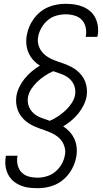

<svg xmlns="http://www.w3.org/2000/svg" viewBox="-20 -843 540 1006"><path d="M177 143Q153 143 130 140Q107 137 86 128Q65 119 48.5 104.5Q32 90 22 70Q12 50 9 27Q6 4 10 -20Q10 -22 10.5 -23.5Q11 -25 11 -27H72Q72 -26 71.5 -24.5Q71 -23 71 -22Q67 1 73 23.5Q79 46 94 61Q109 76 131 82Q153 88 177 88Q201 88 225.5 80.5Q250 73 270 56.5Q290 40 303 17Q316 -6 320 -30Q324 -50 319.5 -68.5Q315 -87 305 -102Q295 -117 280.5 -128Q266 -139 249.5 -146.5Q233 -154 215.5 -160Q198 -166 180.5 -172.5Q163 -179 146.5 -187.5Q130 -196 116 -207.5Q102 -219 91 -233.5Q80 -248 73.5 -265Q67 -282 65 -301Q63 -320 66 -340Q66 -340 66 -340Q66 -340 66 -340Q70 -364 81.5 -387.5Q93 -411 109.5 -431.5Q126 -452 146.5 -469Q167 -486 189 -499Q170 -511 155 -527.5Q140 -544 130.5 -564.5Q121 -585 118.5 -608.5Q116 -632 120 -657Q124 -680 133 -702Q142 -724 156.5 -744Q171 -764 190.5 -780Q210 -796 232.5 -805.5Q255 -815 278 -819Q301 -823 324 -823Q348 -823 371.5 -819.5Q395 -816 416 -807Q437 -798 453.5 -783.5Q470 -769 480 -748.5Q490 -728 493 -704.5Q496 -681 492 -658Q491 -656 490.5 -654Q490 -652 490 -650H429Q430 -651 430 -652.5Q430 -654 430 -655Q434 -678 428.5 -701Q423 -724 408 -739.5Q393 -755 370.5 -761.5Q348 -768 324 -768Q300 -768 275 -761Q250 -754 230 -737Q210 -720 197 -697Q184 -674 180 -650Q176 -630 180.5 -611.5Q185 -593 195 -578Q205 -563 219.5 -552Q234 -541 250.5 -533.5Q267 -526 285 -520Q303 -514 320 -507.5Q337 -501 353.5 -492.5Q370 -484 384 -472.5Q398 -461 409 -446.5Q420 -432 426.5 -415Q433 -398 435 -379Q437 -360 434 -340Q434 -340 434 -340Q434 -340 434 -340Q430 -316 418.5 -292.5Q407 -269 390.5 -248.5Q374 -228 353.5 -211Q333 -194 311 -181Q330 -169 345 -152.5Q360 -136 369.5 -115.5Q379 -95 381.5 -71.5Q384 -48 380 -23Q376 0 367 22Q358 44 343.5 64Q329 84 309.5 100Q290 116 268 125.5Q246 135 223 139Q200 143 177 143ZM241 -210Q264 -220 285 -234Q306 -248 324.5 -265.5Q343 -283 356.5 -304Q370 -325 374 -349Q376 -365 373 -380.5Q370 -396 362 -409Q354 -422 342.5 -432Q331 -442 317 -448.5Q303 -455 288 -460Q273 -465 259 -470Q236 -460 215 -446Q194 -432 175.5 -414.5Q157 -397 143.5 -376Q130 -355 126 -331Q124 -315 127 -299.5Q130 -284 138 -271Q146 -258 157.5 -248Q169 -238 183 -231.5Q197 -225 212 -220Q227 -215 241 -210Z"/></svg>

Font: iosevka_custom_sans_ss08 Light
Style: Italic
Weight: 300
Italic angle: -10°
Designer: Belleve Invis
Foundry: Belleve Invis
Version: Version 10.3.0; ttfautohint (v1.8.3)